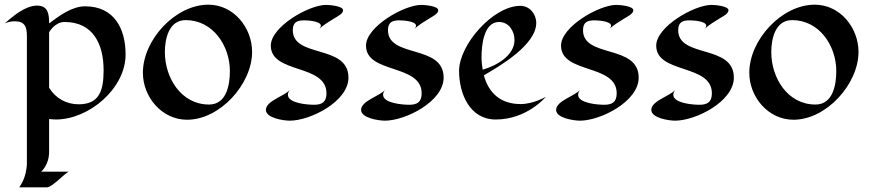

<svg xmlns="http://www.w3.org/2000/svg" viewBox="-22 -504 3726 821"><path d="M515 -271C515 -382 466 -477 342 -477C286 -477 232 -437 188 -404C188 -441 185 -480 137 -480C86 -480 35 -436 -2 -404C12 -410 26 -413 41 -413C84 -413 93 -389 93 -350V191C93 257 60 297 60 297C60 297 144 297 179 297C202 297 259 232 273 230H154C154 230 188 202 188 145V5C188 5 207 7 217 7C358 7 515 -125 515 -271ZM421 -204C421 -122 406 -58 315 -58C262 -58 216 -83 188 -129V-366C188 -366 212 -410 254 -410C377 -410 421 -314 421 -204Z M1056 -282C1056 -386 977 -484 869 -484C727 -484 589 -333 589 -193C589 -89 670 8 778 8C919 8 1056 -145 1056 -282ZM961 -200C961 -142 947 -57 872 -57C752 -57 683 -172 683 -281C683 -338 700 -418 772 -418C889 -418 961 -308 961 -200Z M1468 -172C1468 -316 1230 -254 1230 -375C1230 -410 1250 -417 1279 -417C1293 -417 1350 -414 1350 -394C1350 -388 1345 -382 1341 -379C1362 -398 1387 -413 1410 -427C1421 -434 1445 -445 1445 -460C1445 -479 1385 -483 1372 -483C1299 -483 1136 -390 1136 -309C1136 -187 1374 -232 1374 -105C1374 -68 1355 -56 1321 -56C1294 -56 1209 -62 1209 -99C1209 -106 1213 -114 1218 -120C1195 -93 1115 -73 1115 -34C1115 1 1191 12 1217 12C1305 12 1468 -70 1468 -172Z M1875 -172C1875 -316 1637 -254 1637 -375C1637 -410 1657 -417 1686 -417C1700 -417 1757 -414 1757 -394C1757 -388 1752 -382 1748 -379C1769 -398 1794 -413 1817 -427C1828 -434 1852 -445 1852 -460C1852 -479 1792 -483 1779 -483C1706 -483 1543 -390 1543 -309C1543 -187 1781 -232 1781 -105C1781 -68 1762 -56 1728 -56C1701 -56 1616 -62 1616 -99C1616 -106 1620 -114 1625 -120C1602 -93 1522 -73 1522 -34C1522 1 1598 12 1624 12C1712 12 1875 -70 1875 -172Z M2312 -90C2312 -90 2259 -59 2204 -59C2121 -59 2068 -104 2047 -182C2118 -223 2271 -313 2271 -406C2271 -444 2243 -479 2203 -479C2086 -479 1941 -312 1941 -201C1941 -104 1986 7 2098 7C2232 7 2312 -90 2312 -90ZM2178 -333C2178 -265 2098 -222 2042 -206C2039 -223 2037 -241 2037 -259C2037 -309 2046 -410 2112 -410C2154 -410 2178 -371 2178 -333Z M2709 -172C2709 -316 2471 -254 2471 -375C2471 -410 2491 -417 2520 -417C2534 -417 2591 -414 2591 -394C2591 -388 2586 -382 2582 -379C2603 -398 2628 -413 2651 -427C2662 -434 2686 -445 2686 -460C2686 -479 2626 -483 2613 -483C2540 -483 2377 -390 2377 -309C2377 -187 2615 -232 2615 -105C2615 -68 2596 -56 2562 -56C2535 -56 2450 -62 2450 -99C2450 -106 2454 -114 2459 -120C2436 -93 2356 -73 2356 -34C2356 1 2432 12 2458 12C2546 12 2709 -70 2709 -172Z M3116 -172C3116 -316 2878 -254 2878 -375C2878 -410 2898 -417 2927 -417C2941 -417 2998 -414 2998 -394C2998 -388 2993 -382 2989 -379C3010 -398 3035 -413 3058 -427C3069 -434 3093 -445 3093 -460C3093 -479 3033 -483 3020 -483C2947 -483 2784 -390 2784 -309C2784 -187 3022 -232 3022 -105C3022 -68 3003 -56 2969 -56C2942 -56 2857 -62 2857 -99C2857 -106 2861 -114 2866 -120C2843 -93 2763 -73 2763 -34C2763 1 2839 12 2865 12C2953 12 3116 -70 3116 -172Z M3649 -282C3649 -386 3570 -484 3462 -484C3320 -484 3182 -333 3182 -193C3182 -89 3263 8 3371 8C3512 8 3649 -145 3649 -282ZM3554 -200C3554 -142 3540 -57 3465 -57C3345 -57 3276 -172 3276 -281C3276 -338 3293 -418 3365 -418C3482 -418 3554 -308 3554 -200Z"/></svg>

Font: Fondamento
Style: Regular
Weight: 400
Designer: Astigmatic (AOETI)
Foundry: Astigmatic (AOETI)
Version: Version 1.001